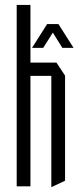

<svg xmlns="http://www.w3.org/2000/svg" viewBox="-20 -759 334 782"><path d="M48 0V-739H104V0ZM189 3V-450H245V-23L190 3ZM104 -450V-504H210L245 -451V-450ZM234 -564 176 -657 218 -661 279 -565V-564ZM111 -564V-565L172 -661H217L156 -564Z"/></svg>

Font: Foldit Light
Style: Regular
Weight: 300
Version: Version 1.003